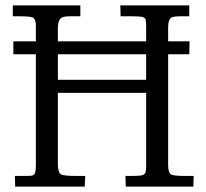

<svg xmlns="http://www.w3.org/2000/svg" viewBox="-20 -687 760 707"><path d="M27.1 -627V-667H275.9V-627H238Q213.4 -627 205.6 -621.1Q193.1 -612.1 193.1 -583V-534.9H518.1V-591.1Q518.1 -616.9 513.3 -620.2Q508.5 -623.5 501.7 -625Q493.9 -627 466.1 -627H424.1L423.1 -667H677V-627H644Q616.7 -627 609.6 -621.3Q599.1 -613 599.1 -585V-534.9H678L677 -487.1H599.1V-80.1Q599.1 -52.2 608.6 -45.4Q617.2 -39.1 658.9 -39.1H693.1L691.9 0H443.1L441.9 -39.1H461.9Q503.2 -39.1 508.5 -43.7Q513.9 -48.3 514.9 -50.5Q515.9 -52.7 517 -58.5Q518.1 -64.2 518.1 -68.8V-345H193.1V-83Q193.1 -53 204.1 -45.4Q213.9 -39.1 260 -39.1H293.9L292 0H35.9L34.9 -39.1Q59.8 -39.1 74 -39.1Q88.1 -39.1 93.4 -39.7Q98.6 -40.3 100.5 -41.3Q102.3 -42.2 105.2 -44.6Q108.2 -46.9 108.8 -49.8Q109.4 -52.7 110.6 -57.6Q112.1 -63.5 112.1 -83V-487.1H29.1V-534.9H112.1V-594Q112.1 -616 101.3 -622.1Q92.8 -627 54 -627ZM193.1 -393.1H518.1V-487.1H193.1Z"/></svg>

Font: Linden Hill
Style: Regular
Weight: 400
Version: Version 1.202